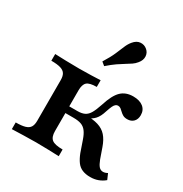

<svg xmlns="http://www.w3.org/2000/svg" viewBox="-160 -789 877 921"><g transform="rotate(30 278.5 -328.5)"><path d="M466.9 11.3Q441.9 11.3 423.4 3.6Q404.8 -4 392.3 -21Q379.8 -37.9 369.4 -64.5L347.6 -127.4Q338.7 -153.2 327.4 -168.1Q316.1 -183.1 299.6 -189.1Q283.1 -195.2 256.5 -195.2H199.2V-232.3H257.3Q280.6 -232.3 296 -239.9Q311.3 -247.6 321.8 -266.1Q332.3 -284.7 343.5 -318.5Q362.1 -378.2 387.5 -402.8Q412.9 -427.4 454 -427.4Q489.5 -427.4 509.7 -411.3Q529.8 -395.2 529.8 -366.9Q529.8 -344.4 516.9 -331Q504 -317.7 482.3 -317.7Q467.7 -317.7 458.5 -323Q449.2 -328.2 442.3 -335.1Q435.5 -341.9 428.6 -347.2Q421.8 -352.4 412.9 -352.4Q406.5 -352.4 400.4 -348Q394.4 -343.5 389.1 -332.7Q383.9 -321.8 376.6 -300Q366.9 -267.7 351.2 -250.8Q335.5 -233.9 308.1 -224.2L294.4 -236.3Q340.3 -236.3 369.4 -227.4Q398.4 -218.5 416.5 -198Q434.7 -177.4 446.8 -142.7L466.9 -85.5Q475.8 -62.1 485.1 -51.6Q494.4 -41.1 508.1 -41.1Q519.4 -41.1 532.3 -48.4L546 -16.9Q529.8 -3.2 510.1 4Q490.3 11.3 466.9 11.3ZM27.4 0V-37.1Q60.5 -37.1 79 -42.7Q97.6 -48.4 105.2 -60.9Q112.9 -73.4 112.9 -95.2V-321Q112.9 -342.7 105.2 -355.2Q97.6 -367.7 79 -373.4Q60.5 -379 27.4 -379V-416.1Q46.8 -415.3 85.5 -414.1Q124.2 -412.9 162.1 -412.9Q196.8 -412.9 228.2 -414.1Q259.7 -415.3 279 -416.1V-379Q239.5 -379 225.4 -366.1Q211.3 -353.2 211.3 -321V-95.2Q211.3 -62.9 227.4 -50Q243.5 -37.1 287.1 -37.1V0Q264.5 -0.8 229.4 -2Q194.4 -3.2 160.5 -3.2Q126.6 -3.2 90.3 -2Q54 -0.8 27.4 0ZM259.7 -483.1 241.1 -498.4Q265.3 -537.1 277 -564.5Q288.7 -591.9 296.8 -611.3Q304.8 -630.6 316.9 -645.2Q333.9 -666.1 354.8 -667.7Q375.8 -669.4 391.9 -655.6Q407.3 -642.7 408.5 -622.2Q409.7 -601.6 393.5 -582.3Q383.9 -570.2 371.4 -561.7Q358.9 -553.2 342.7 -543.5Q326.6 -533.9 306 -519.8Q285.5 -505.6 259.7 -483.1Z"/></g></svg>

Font: Playfair 9pt SemiBold
Style: Regular
Weight: 600
Designer: Claus Eggers Sørensen
Foundry: Claus Eggers Sørensen
Version: Version 2.001;gftools[0.9.30]